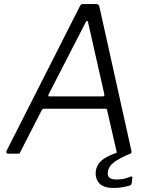

<svg xmlns="http://www.w3.org/2000/svg" viewBox="-20 -762 756 952"><path d="M19 0Q14 0 12 -4Q10 -8 13 -15L376 -731Q379 -738 383 -740Q387 -742 395 -742H455Q464 -742 468 -738Q472 -734 473 -728L632 -12Q633 -7 631 -3.5Q629 0 623 0H571Q558 0 558 -11L511 -216Q510 -223 502 -223H199Q190 -223 186 -214L80 -7Q79 -2 76 -1Q73 0 67 0H19ZM489 -284Q500 -284 497 -296L417 -650Q415 -660 411.5 -659Q408 -658 403 -648L222 -296Q219 -289 219.5 -286.5Q220 -284 225 -284ZM455 87Q458 66 470 49Q482 32 507.5 17.5Q533 3 576 -10L626 0Q572 22 545 42.5Q518 63 515 91Q512 110 522.5 119Q533 128 560 128Q583 128 600.5 123Q618 118 626 114Q632 112 635 114Q638 116 636 121L633 146Q632 151 630 153.5Q628 156 626 157Q612 162 590 166Q568 170 544 170Q493 170 472 146.5Q451 123 455 87Z"/></svg>

Font: Libre Franklin Light
Style: Italic
Weight: 300
Italic angle: -8°
Designer: Pablo Impallari, Rodrigo Fuenzalida, Nhung Nguyen
Foundry: Impallari Type
Version: Version 3.000